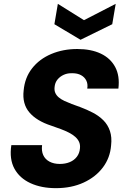

<svg xmlns="http://www.w3.org/2000/svg" viewBox="-20 -967 656 999"><path d="M271 12Q195 12 138.5 -14Q82 -40 55 -89.5Q28 -139 39 -212H199Q195 -182 205 -160Q215 -138 237.5 -126Q260 -114 291 -114Q320 -114 343 -123.5Q366 -133 380 -151.5Q394 -170 396 -195Q398 -214 391.5 -228.5Q385 -243 371.5 -255Q358 -267 338.5 -277Q319 -287 296 -295.5Q273 -304 247 -313Q170 -338 132.5 -382.5Q95 -427 103 -496Q109 -563 147 -611.5Q185 -660 246.5 -686Q308 -712 382 -712Q454 -712 504.5 -688Q555 -664 579.5 -618Q604 -572 596 -506H434Q438 -530 429 -548Q420 -566 401.5 -576Q383 -586 357 -586Q332 -587 312 -578Q292 -569 279 -553Q266 -537 264 -514Q262 -496 268 -483Q274 -470 286 -460Q298 -450 315 -442Q332 -434 353 -426Q374 -418 397 -410Q432 -397 463.5 -380.5Q495 -364 518 -341Q541 -318 552 -285.5Q563 -253 558 -210Q553 -146 515.5 -96Q478 -46 415 -17Q352 12 271 12ZM582 -947 564 -841 399 -760 263 -841 281 -947 417 -862Z"/></svg>

Font: DM Sans 12pt Black
Style: Italic
Weight: 900
Italic angle: -10°
Version: Version 4.004;gftools[0.9.30]